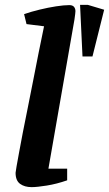

<svg xmlns="http://www.w3.org/2000/svg" viewBox="-20 -759 448 789"><path d="M319 -527 309 -739H341L408 -719L360 -527ZM110 10Q81 10 62.5 -3.5Q44 -17 44 -49Q44 -53 48 -75Q52 -97 58.5 -133Q65 -169 74 -215.5Q83 -262 94 -315.5Q105 -369 116 -426.5Q127 -484 138.5 -541Q150 -598 161 -651L89 -660L79 -701Q108 -711 143 -719.5Q178 -728 210.5 -733Q243 -738 265 -738Q278 -738 284 -731Q290 -724 290 -713Q290 -710 289 -701.5Q288 -693 286 -679L179 -66H256V-18Q213 -3 172.5 3.5Q132 10 110 10Z"/></svg>

Font: Manuale
Style: Italic
Weight: 400
Italic angle: -11°
Designer: Eduardo Tunni / Pablo Cosgaya
Foundry: Eduardo Tunni / Pablo Cosgaya
Version: Version 1.002